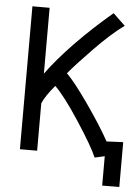

<svg xmlns="http://www.w3.org/2000/svg" viewBox="-54 -683 627 858"><g transform="rotate(5 259.0 -254.0)"><path d="M392.1 9.8Q372.1 -37.6 302.5 -144.3Q232.9 -251 189.5 -293Q148.4 -245.1 133.8 -210.4V2.4H56.6V-638.7H133.8V-343.3Q180.2 -407.7 255.9 -486.3Q296.9 -528.3 335.4 -564Q374 -599.6 396.7 -618.9Q419.4 -638.2 420.9 -639.6L475.1 -587.9Q417 -545.9 344.5 -471.4Q272 -397 236.3 -354Q272.5 -318.8 337.6 -225.6Q402.8 -132.3 439.5 -65.4V-65.9L513.7 -69.3V131.8L437 132.3V0.5L393.1 10.3L392.6 10.7H391.6Z"/></g></svg>

Font: FantasqueSansM Nerd Font
Style: Regular
Weight: 400
Monospace: yes
Designer: Jany Belluz
Version: Version 1.8.0 ; ttfautohint (v1.8.2);Nerd Fonts 3.4.0